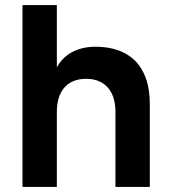

<svg xmlns="http://www.w3.org/2000/svg" viewBox="-20 -740 673 760"><path d="M437 -297.5Q437 -327 429.8 -351Q422.5 -375 408 -392Q393.5 -409 371.8 -418.5Q350 -428 321 -428Q292 -428 270.2 -418.8Q248.5 -409.5 234 -392.5Q219.5 -375.5 212.2 -351.2Q205 -327 205 -297.5V0H69V-720H205V-473.5Q215 -491.5 229.2 -506.5Q243.5 -521.5 262.5 -532.2Q281.5 -543 305.5 -549Q329.5 -555 359 -555Q407 -555 446.5 -541.5Q486 -528 514.2 -500Q542.5 -472 557.8 -429.2Q573 -386.5 573 -328V0H437Z"/></svg>

Font: Vela Sans ExtBd
Style: Regular
Weight: 800
Designer: Principal design: Mikhail Sharanda - project Manrope.
Design modification: Ravid Balaliev
Foundry: Mikhail Sharanda
Version: Version 1.001